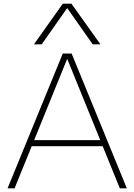

<svg xmlns="http://www.w3.org/2000/svg" viewBox="-20 -1020 728 1040"><path d="M21 0 320 -730H368L667 0H629L345 -699H343L59 0ZM135 -228V-261H553V-228ZM164 -780 320 -1000H367L524 -780H482L345 -975H343L206 -780Z"/></svg>

Font: M PLUS 1 Thin ExtraLight
Style: Regular
Weight: 250
Version: Version 1.001